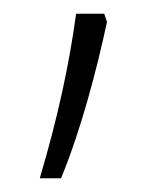

<svg xmlns="http://www.w3.org/2000/svg" viewBox="-20 -131 235 280"><path d="M136 -99 132 -111H91C81 -38 65 38 38 129H69C98 59 121 -29 136 -99Z"/></svg>

Font: Noto Sans Myanmar SemiCondensed ExtraLight
Style: Regular
Weight: 200
Width: 4
Designer: Monotype Design Team
Foundry: Monotype Imaging Inc.
Version: Version 2.107